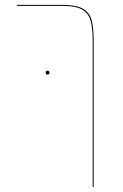

<svg xmlns="http://www.w3.org/2000/svg" viewBox="-20 -577 504 787"><path d="M364 -406V189L360 190V-405Q360 -463 351 -493.5Q342 -524 315.5 -538.5Q289 -553 235 -553H49V-557H235Q291 -557 318.5 -542Q346 -527 355 -496Q364 -465 364 -406ZM167 -279Q167 -287 175 -287Q178 -287 180.5 -285Q183 -283 183 -279Q183 -276 180.5 -273.5Q178 -271 175 -271Q171 -271 169 -273.5Q167 -276 167 -279Z"/></svg>

Font: FiraGO Four
Style: Regular
Weight: 100
Designer: bBox Type
Foundry: bBox Type GmbH
Version: Version 1.001